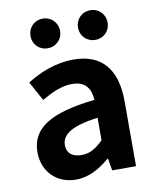

<svg xmlns="http://www.w3.org/2000/svg" viewBox="-89 -868 770 951"><g transform="rotate(-10 295.5 -393.0)"><path d="M217 14C281 14 337 -18 386 -60H390L400 0H520V-327C520 -489 447 -574 305 -574C217 -574 137 -541 71 -500L124 -403C176 -433 226 -456 278 -456C347 -456 371 -414 374 -359C148 -335 51 -272 51 -152C51 -57 117 14 217 14ZM265 -101C222 -101 191 -120 191 -164C191 -214 237 -252 374 -269V-156C338 -121 307 -101 265 -101ZM191 -651C234 -651 266 -684 266 -725C266 -767 234 -800 191 -800C148 -800 117 -767 117 -725C117 -684 148 -651 191 -651ZM431 -651C474 -651 505 -684 505 -725C505 -767 474 -800 431 -800C387 -800 356 -767 356 -725C356 -684 387 -651 431 -651Z"/></g></svg>

Font: Source Han Sans CN
Style: Bold
Weight: 700
Designer: Ryoko NISHIZUKA 西塚涼子 (kana, bopomofo & ideographs); Paul D. Hunt (Latin, Greek & Cyrillic); Sandoll Communications 산돌커뮤니
Foundry: Adobe
Version: Version 2.001;hotconv 1.0.107;makeotfexe 2.5.65593